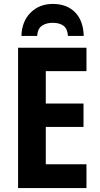

<svg xmlns="http://www.w3.org/2000/svg" viewBox="-20 -957 507 977"><path d="M420 0H72V-714H420V-595H213V-430H405V-311H213V-121H420ZM249 -937Q320 -937 362 -894.5Q404 -852 406 -774H326Q323 -812 302.5 -826.5Q282 -841 248 -841Q216 -841 194 -826.5Q172 -812 169 -774H89Q91 -848 135.5 -892.5Q180 -937 249 -937Z"/></svg>

Font: Noto Sans Condensed
Style: Bold
Weight: 700
Width: 3
Designer: Monotype Design Team
Foundry: Monotype Imaging Inc.
Version: Version 2.013; ttfautohint (v1.8.4.7-5d5b)